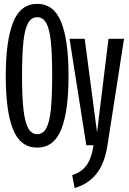

<svg xmlns="http://www.w3.org/2000/svg" viewBox="-20 -737 655 974"><path d="M9.2 -351.3Q9.2 -529.2 46.4 -623.3Q83.6 -717.4 168.7 -717.4Q253.3 -717.4 290.5 -624.9Q327.7 -532.3 327.7 -352.3Q327.7 -171.8 290.5 -80Q253.3 11.8 168.7 11.8Q83.6 11.8 46.4 -79.7Q9.2 -171.3 9.2 -351.3ZM244.6 -352.3Q244.6 -460.5 238.2 -524.1Q231.8 -587.7 215.4 -618.7Q199 -649.7 168.7 -649.7Q138.5 -649.7 121.8 -618.5Q105.1 -587.2 98.5 -523.3Q91.8 -459.5 91.8 -351.3Q91.8 -245.6 99 -181.5Q106.2 -117.4 123.1 -86.9Q140 -56.4 168.7 -56.4Q198.5 -56.4 214.9 -86.9Q231.3 -117.4 237.9 -181Q244.6 -244.6 244.6 -352.3ZM346.2 151.3Q391.8 137.9 417.9 102.8Q444.1 67.7 454.4 0H417.9L332.8 -540H409.7L472.3 -65.6L530.3 -540H609.2L524.6 3.6Q510.3 93.8 468.7 145.4Q427.2 196.9 358.5 216.9Z"/></svg>

Font: Fira Code Fixed
Style: Regular
Weight: 400
Monospace: yes
Designer: Carrois Corporate, Edenspiekermann AG, Nikita Prokopov
Foundry: Carrois Corporate, Edenspiekermann AG, Nikita Prokopov
Version: Version 5.002